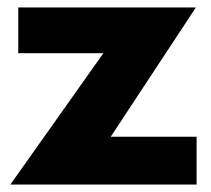

<svg xmlns="http://www.w3.org/2000/svg" viewBox="-20 -494 565 514"><path d="M256.8 -351.6H28.8V-474.1H504.4L276.4 -127.9H506.3V0H7.8Z"/></svg>

Font: Glacial Indifference
Style: Bold
Weight: 700
Designer: Alfredo Marco Pradil
Foundry: Alfredo Marco Pradil
Version: Version 1.312